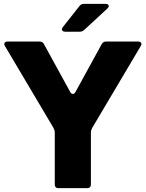

<svg xmlns="http://www.w3.org/2000/svg" viewBox="-20 -979 758 999"><path d="M285 0Q265 0 265 -20V-290Q265 -301 258 -314L6 -739Q2 -747 2 -750Q2 -756 7 -759.5Q12 -763 20 -763H185Q202 -763 209 -749L345 -501Q351 -490 359 -490Q367 -490 373 -501L509 -749Q516 -763 533 -763H698Q706 -763 711 -759.5Q716 -756 716 -750Q716 -747 712 -739L460 -314Q453 -301 453 -290V-20Q453 0 433 0ZM319 -814Q311 -814 306.5 -817.5Q302 -821 302 -826Q302 -831 307 -838L393 -947Q402 -959 417 -959H528Q536 -959 541 -956Q546 -953 546 -948Q546 -942 538 -934L419 -824Q409 -814 395 -814Z"/></svg>

Font: Open Sauce Two Black
Style: Regular
Weight: 900
Designer: Alfredo Marco Pradil
Foundry: Creative Sauce Fz LLC
Version: Version 1.477